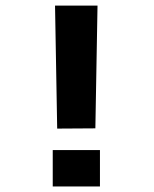

<svg xmlns="http://www.w3.org/2000/svg" viewBox="-20 -675 558 695"><path d="M333 -654.8 325.2 -210.4 187 -209.5 179.2 -654.8ZM170.9 -131.8H341.8V0H170.9Z"/></svg>

Font: Fantasque Sans Mono
Style: Bold
Weight: 700
Monospace: yes
Designer: Jany Belluz
Version: Version 1.8.0 ; ttfautohint (v1.8.2)